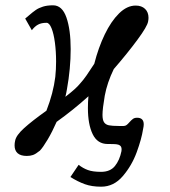

<svg xmlns="http://www.w3.org/2000/svg" viewBox="-20 -573 640 724"><path d="M245.5 94.5 276.5 48.5Q293 61.5 311.5 68.2Q330 75 361 75Q395.5 75 413.2 53.2Q431 31.5 438 -3Q438.5 -5.5 438.5 -9.5Q438.5 -20 432.5 -24.2Q426.5 -28.5 417.5 -29.2Q408.5 -30 386 -30Q347.5 -30 329.5 -67Q311.5 -104 311.5 -165.5Q311.5 -189.5 313.5 -210Q256.5 -158.5 193.5 -113.5Q177.5 -77 159.8 -47Q142 -17 130.5 -5Q114.5 8 104.2 11.5Q94 15 81 15Q58 15 46.5 4.8Q35 -5.5 35 -24.5Q35 -34 37 -42Q40.5 -62.5 71 -90Q101.5 -117.5 155 -155.5Q181 -222 188.5 -283Q191.5 -311.5 191.5 -341Q191.5 -379 187 -412.8Q182.5 -446.5 174.2 -466.8Q166 -487 155.5 -487Q136 -487 123.5 -480.2Q111 -473.5 100 -459L75 -503L87.5 -513.5Q103.5 -527.5 114.8 -535.2Q126 -543 142 -548Q158 -553 180 -553Q214.5 -553 230.5 -507Q246.5 -461 246.5 -388Q246.5 -314.5 232.5 -237Q230 -221.5 226.5 -208Q266.5 -238.5 282.5 -258.5Q294 -271 306.2 -288.5Q318.5 -306 335.5 -332.5Q351 -393.5 375 -443.2Q399 -493 429 -522.5Q459 -552 491.5 -552Q514 -552 527 -539.5Q540 -527 540 -506Q540 -499.5 538.5 -492Q535.5 -473.5 498.2 -423Q461 -372.5 409 -312.5Q384 -261 375 -212Q366.5 -162.5 366.5 -140Q366.5 -120.5 372.5 -111.8Q378.5 -103 390.8 -100.5Q403 -98 427.5 -98H446.5Q452.5 -98 457.2 -101.5Q462 -105 467.5 -111.5Q475.5 -120.5 481.5 -124.8Q487.5 -129 497 -129Q522 -129 522 -104Q522 -97 519.5 -86Q514 -49.5 495.5 1Q477 51.5 443 91.2Q409 131 361.5 131Q326 131 299.8 121.5Q273.5 112 245.5 94.5Z"/></svg>

Font: JuliaMono Italic
Style: Regular
Weight: 400
Italic angle: -9°
Monospace: yes
Designer: cormullion
Foundry: corm
Version: Version 0.049; ttfautohint (v1.8.4)